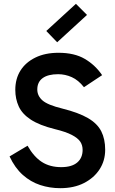

<svg xmlns="http://www.w3.org/2000/svg" viewBox="-20 -968 600 1004"><path d="M295 16Q240 16 190 -0.5Q140 -17 99 -53.5Q58 -90 30 -150L124 -206Q157 -148 199 -121Q241 -94 300 -94Q355 -94 383.5 -118Q412 -142 412 -184Q412 -209 399.5 -227.5Q387 -246 355.5 -262.5Q324 -279 266 -293Q186 -313 141 -342.5Q96 -372 78 -411.5Q60 -451 60 -498Q60 -556 87 -599Q114 -642 165 -667Q216 -692 286 -692Q369 -692 423.5 -660Q478 -628 514 -575L419 -512Q390 -549 355.5 -564.5Q321 -580 284 -580Q231 -580 203 -559.5Q175 -539 175 -500Q175 -467 202 -443Q229 -419 307 -400Q391 -379 440 -350.5Q489 -322 509.5 -281.5Q530 -241 530 -185Q530 -128 501 -83Q472 -38 419.5 -11Q367 16 295 16ZM279 -747 222 -806 377 -948 435 -890Z"/></svg>

Font: Gabarito Medium
Style: Regular
Weight: 500
Designer: Leandro Assis / Alvaro Franca / Felipe Casaprima
Foundry: Naipe Foundry
Version: Version 1.000